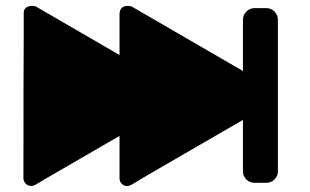

<svg xmlns="http://www.w3.org/2000/svg" viewBox="-20 -620 1040 644"><path d="M407.2 3.9Q414.1 3.9 419.9 0L423.8 -2L479.5 -35.2L794.9 -217.8V-45.9Q794.9 -29.3 806.2 -18.1Q817.4 -6.8 834 -6.8H873Q889.6 -6.8 900.9 -18.1Q912.1 -29.3 912.1 -45.9V-553.7Q912.1 -569.3 900.9 -581.1Q889.6 -592.8 873 -592.8H834Q817.4 -592.8 806.2 -581.1Q794.9 -569.3 794.9 -553.7V-381.8L420.9 -598.6Q405.3 -602.5 394 -597.2Q382.8 -591.8 381.8 -579.1Q381.8 -578.1 381.3 -577.1Q380.9 -576.2 380.9 -575.2Q380.9 -574.2 380.9 -567.4Q380.9 -547.9 380.9 -506.8Q380.9 -476.6 380.9 -435.5L99.6 -598.6Q84 -602.5 72.3 -597.2Q60.5 -591.8 59.6 -579.1Q59.6 -578.1 59.6 -577.1Q59.6 -577.1 59.6 -576.2Q59.6 -575.2 59.6 -575.2Q59.6 -572.3 59.6 -567.4Q59.6 -552.7 59.6 -506.8Q58.6 -362.3 58.6 -22.5Q58.6 -12.7 64.9 -5.4Q71.3 2 80.6 3.4Q89.8 4.9 98.6 0L101.6 -2L158.2 -35.2L380.9 -164.1Q380.9 -156.2 380.9 -105Q380.9 -53.7 380.9 -22.5Q380.9 -12.7 386.7 -5.4Q392.6 2 402.3 3.9Q404.3 3.9 407.2 3.9Z"/></svg>

Font: Heydings Controls
Style: Regular
Weight: 400
Monospace: yes
Designer: Heydon Pickering
Version: Version 1.0